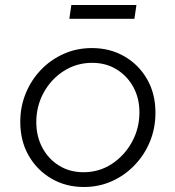

<svg xmlns="http://www.w3.org/2000/svg" viewBox="-20 -735 701 767"><path d="M315 12Q243 12 185.5 -21.5Q128 -55 94.5 -113.5Q61 -172 61 -248Q61 -309 83 -362.5Q105 -416 144 -456.5Q183 -497 235 -520Q287 -543 347 -543Q420 -543 477.5 -509.5Q535 -476 568 -418Q601 -360 601 -285Q601 -223 579 -169.5Q557 -116 517.5 -75Q478 -34 426.5 -11Q375 12 315 12ZM314 -47Q376 -47 426.5 -80Q477 -113 507 -167.5Q537 -222 537 -286Q537 -343 512.5 -387.5Q488 -432 445.5 -458Q403 -484 348 -484Q286 -484 235 -451.5Q184 -419 154.5 -365Q125 -311 125 -247Q125 -190 149.5 -144.5Q174 -99 216.5 -73Q259 -47 314 -47ZM257 -660 265 -715H525L517 -660Z"/></svg>

Font: Plus Jakarta Sans Light
Style: Italic
Weight: 300
Italic angle: -8°
Designer: Gumpita Rahayu
Foundry: Tokotype
Version: Version 2.071; ttfautohint (v1.8.4.7-5d5b);gftools[0.9.29]